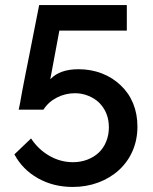

<svg xmlns="http://www.w3.org/2000/svg" viewBox="-20 -730 604 760"><path d="M179 -416 215 -609H482V-710H135L96 -512L81 -437L68 -370L59 -320L54 -296H152Q172 -327 205.5 -344Q239 -361 277 -361Q304 -361 329 -351Q354 -341 372 -324Q411 -285 411 -226Q411 -196 400.5 -170Q390 -144 371 -126Q352 -108 325.5 -98Q299 -88 269 -88Q219 -88 175 -113.5Q131 -139 103 -182L37 -119Q69 -59 130 -24.5Q191 10 268 10Q322 10 369 -7.5Q416 -25 451 -57Q486 -89 505 -133Q524 -177 524 -229Q524 -279 507 -320.5Q490 -362 458 -392Q426 -423 383 -439.5Q340 -456 291 -456Q216 -456 179 -416Z"/></svg>

Font: RT Raleway SemiBold
Style: Regular
Weight: 400
Designer: Matt McInerney, Pablo Impallari, Rodrigo Fuenzalida — Edited by Milan Moffatt in April 2016
Foundry: Matt McInerney, Pablo Impallari, Rodrigo Fuenzalida — Edited by Milan Moffatt in April 2016
Version: Version 3.001